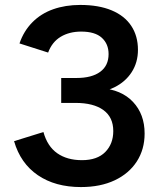

<svg xmlns="http://www.w3.org/2000/svg" viewBox="-20 -741 654 778"><path d="M308 17Q204 17 133.5 -31Q63 -79 37 -169L156 -206Q172 -148 212 -120Q252 -92 312 -92Q374 -92 406.5 -125Q439 -158 439 -210Q439 -266 399 -295Q359 -324 286 -324H228V-397H388V-384Q472 -378 519 -328Q566 -278 566 -200Q566 -136 534.5 -87Q503 -38 445 -10.5Q387 17 308 17ZM228 -365V-425H290Q352 -425 386 -450Q420 -475 420 -522Q420 -563 392.5 -588Q365 -613 309 -613Q261 -613 226 -592Q191 -571 175 -528L59 -565Q76 -615 111 -650.5Q146 -686 195.5 -703.5Q245 -721 305 -721Q380 -721 432.5 -699Q485 -677 512 -636Q539 -595 539 -539Q539 -488 513.5 -448.5Q488 -409 443 -387Q398 -365 343 -365Z"/></svg>

Font: TikTok Sans 24pt SemiBold
Style: Regular
Weight: 600
Version: Version 4.000